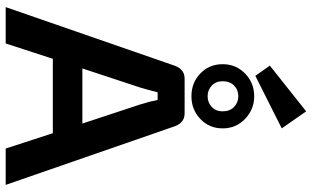

<svg xmlns="http://www.w3.org/2000/svg" viewBox="-231 -867 1098 676"><g transform="rotate(90 318.0 -529.0)"><path d="M432 -972 247 -879 211 -930 372 -1058ZM319 -654Q271 -654 238.5 -685.5Q206 -717 206 -764Q206 -811 239 -843Q272 -875 319 -875Q365 -875 398.5 -843Q432 -811 432 -764Q432 -717 399 -685.5Q366 -654 319 -654ZM319 -819Q296 -819 281 -804Q266 -789 266 -764Q266 -740 281.5 -725.5Q297 -711 319 -711Q341 -711 356.5 -725.5Q372 -740 372 -764Q372 -789 356.5 -804Q341 -819 319 -819ZM503 0 449 -166H187L133 0H5L212 -597Q225 -630 257 -630H379Q411 -630 424 -597L631 0ZM221 -270H415L347 -476Q336 -512 332 -535H305Q292 -485 289 -476Z"/></g></svg>

Font: Exo 2 Semi Bold
Style: Regular
Weight: 600
Designer: Natanael Gama
Version: Version 1.001;PS 001.001;hotconv 1.0.88;makeotf.lib2.5.64775